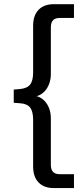

<svg xmlns="http://www.w3.org/2000/svg" viewBox="-20 -831 392 942"><path d="M142.5 -14.6V-243.2Q142.5 -285 127.4 -303.8Q112.3 -322.6 76.3 -324.6L47.4 -326.7V-391.6L76.3 -394Q112.3 -397 127.4 -415.6Q142.5 -434.2 142.5 -476.1V-704.1Q142.5 -755.4 169.3 -783Q196 -810.5 244.5 -810.5H342.9V-742.9H272.9Q250.9 -742.9 240.2 -731.8Q229.5 -720.6 229.5 -696.2V-467.8Q229.5 -436.8 217.8 -411.4Q206.1 -386.1 185.7 -371.4Q165.3 -356.7 140.1 -356.7V-361.6Q165.3 -361.6 185.7 -347Q206.1 -332.5 217.8 -307.4Q229.5 -282.2 229.5 -251.2V-22.6Q229.5 1.2 240.2 12.4Q250.9 23.6 272.9 23.6H342.9V91.8H244.5Q196 91.8 169.3 64.2Q142.5 36.6 142.5 -14.6Z"/></svg>

Font: Min Sans VF VF
Style: Regular
Weight: 400
Designer: Jinseong-Kim, NotoSansCJK, Nunito
Foundry: Jinseong-Kim
Version: Version 1.420;Glyphs 3.1.2 (3151)